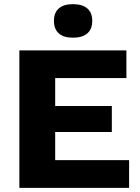

<svg xmlns="http://www.w3.org/2000/svg" viewBox="-20 -902 671 922"><path d="M330 -882C271 -882 239 -854 239 -802C239 -749 271 -721 330 -721C391 -721 423 -749 423 -802C423 -854 391 -882 330 -882ZM73 0H600V-133H245V-268H517V-393H245V-527H587V-660H73Z"/></svg>

Font: Work Sans
Style: Bold
Weight: 700
Designer: Wei Huang
Foundry: Wei Huang
Version: Version 2.012